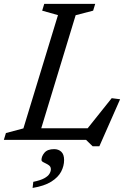

<svg xmlns="http://www.w3.org/2000/svg" viewBox="-38 -708 660 972"><path d="M345 -631 153 0H-18.5L-8 -34.5L80.5 -58L255.5 -631.5L175.5 -654L186 -688.5H444L433.5 -654ZM386.5 -34.5 527.5 -211 570 -205.5 465 32.5H431L397.5 0H84.5L104 -58.5H435.5ZM172 102Q172 83 187.2 65Q202.5 47 236 47Q258 47 272.2 60.2Q286.5 73.5 286.5 102Q286.5 132.5 271.5 161Q256.5 189.5 221.8 211.5Q187 233.5 127 243.5L130.5 212.5Q167 205 186 194.5Q205 184 212.2 172Q219.5 160 219.5 148.5Q219.5 135 207.8 127.5Q196 120 184 114.5Q172 109 172 102Z"/></svg>

Font: Newsreader 12pt
Style: Italic
Weight: 400
Italic angle: -17°
Version: Version 1.003